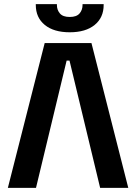

<svg xmlns="http://www.w3.org/2000/svg" viewBox="-20 -908 674 928"><path d="M422 -700 600 0H464L316 -615H302L154 0H18L196 -700ZM153 -884V-888H255V-884Q255 -860 269.5 -843Q284 -826 317 -826Q350 -826 364.5 -843Q379 -860 379 -884V-888H481V-884Q481 -823 437.5 -787.5Q394 -752 317 -752Q240 -752 196.5 -787.5Q153 -823 153 -884Z"/></svg>

Font: Space 7353
Style: Regular
Weight: 400
Designer: Christine Claussen + Ruben Lyon  (Space 7353)
Version: Version 1.000;FEAKit 1.0